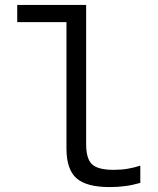

<svg xmlns="http://www.w3.org/2000/svg" viewBox="-20 -750 640 780"><path d="M426 10Q331 10 290.5 -26Q250 -62 250 -147V-660H50V-730H330V-164Q330 -105 354 -82.5Q378 -60 442 -60Q473 -60 499 -64.5Q525 -69 550 -77V-7Q519 2 488.5 6Q458 10 426 10Z"/></svg>

Font: M PLUS Code Latin Expanded
Style: Regular
Weight: 400
Width: 7
Designer: Coji Morishita
Foundry: UNDERFOREST DESIGN
Version: Version 1.002; ttfautohint (v1.8.3)